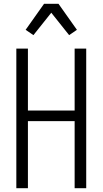

<svg xmlns="http://www.w3.org/2000/svg" viewBox="-20 -991 540 1011"><path d="M66 0V-735H127V-409H373V-735H434V0H373V-353H127V0ZM156 -806 115 -834 212 -971H288L385 -834L344 -806L250 -924Z"/></svg>

Font: Iosevka Light
Style: Regular
Weight: 300
Monospace: yes
Designer: Belleve Invis
Foundry: Belleve Invis
Version: Version 32.5.0; ttfautohint (v1.8.4)